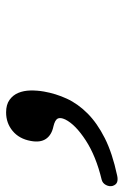

<svg xmlns="http://www.w3.org/2000/svg" viewBox="90 -286 414 645"><g transform="rotate(-90 297.5 37.0)"><path d="M31 223Q18 226 9 223Q0 220 -4 208Q-7 197 -1 185.5Q5 174 17 171Q96 152 149 117.5Q202 83 219 49Q227 32 222 23Q217 14 196 9Q167 3 154 -16Q141 -35 147 -67Q154 -106 180.5 -128Q207 -150 243 -150Q269 -150 285 -138.5Q301 -127 308.5 -109Q316 -91 316.5 -68.5Q317 -46 313 -23Q306 17 289 54Q272 91 239.5 123.5Q207 156 156.5 181.5Q106 207 31 223Z"/></g></svg>

Font: Maple Mono Normal NL
Style: Italic
Weight: 400
Italic angle: -10°
Monospace: yes
Designer: subframe7536
Version: Version 7.000